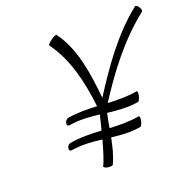

<svg xmlns="http://www.w3.org/2000/svg" viewBox="-143 -968 1130 1125"><g transform="rotate(-20 422.0 -405.5)"><path d="M176 -156C243 -167 306 -162 368 -154C350 -90 333 -32 318 -5C315 0 325 7 341 10C357 13 372 11 375 5C398 -45 410 -97 420 -148C479 -141 538 -136 601 -147C607 -148 614 -162 618 -179C621 -196 620 -209 614 -209C551 -198 490 -199 430 -202C435 -232 440 -262 447 -291C509 -284 572 -278 639 -289C645 -290 652 -305 656 -322C660 -339 658 -352 652 -351C590 -340 530 -341 470 -344C573 -504 689 -658 841 -778C847 -782 845 -795 837 -807C830 -819 819 -826 814 -822C664 -703 553 -543 451 -384C435 -543 413 -703 325 -822C323 -826 307 -819 290 -807C273 -795 261 -782 264 -778C351 -659 387 -506 405 -348C346 -351 286 -352 224 -342C213 -340 203 -329 201 -317C198 -305 204 -297 215 -298C281 -310 343 -304 404 -297C397 -268 389 -236 381 -205C317 -208 252 -211 185 -199C175 -198 165 -187 163 -175C160 -163 166 -155 176 -156Z"/></g></svg>

Font: Nupuram ExtraLight Oblique
Style: Regular
Weight: 200
Designer: Santhosh Thottingal (santhosh.thottingal@gmail.com)
Foundry: SMC
Version: Version 1.000